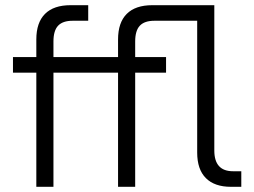

<svg xmlns="http://www.w3.org/2000/svg" viewBox="-20 -720 980 740"><path d="M435 -440H186V0H120V-440H30V-500H120V-568Q120 -633 153.5 -666.5Q187 -700 252 -700H320V-640H260Q222 -640 204 -621Q186 -602 186 -560V-500H435V-568Q435 -633 468.5 -666.5Q502 -700 567 -700H806V-140Q806 -60 878 -60H910V0H870Q807 0 773.5 -33.5Q740 -67 740 -132V-640H575Q537 -640 519 -621Q501 -602 501 -560V-500H620V-440H501V0H435Z"/></svg>

Font: PT Root UI Web
Style: Regular
Weight: 400
Designer: Vitaly Kuzmin
Foundry: ParaType Ltd.
Version: Version 1.000W